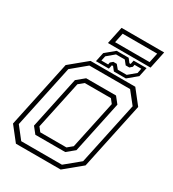

<svg xmlns="http://www.w3.org/2000/svg" viewBox="-230 -1109 1112 1233"><g transform="rotate(30 326.5 -492.0)"><path d="M86 0 5 -103 110 -597 235 -700H567L648 -597L543 -103L418 0ZM185 -141.5H379L416 -172L492 -528L468 -558.5H274L237 -528L161 -172ZM107.5 -31H409.5L516 -118.5L615 -583L545.5 -670.5H243.5L138 -583L39 -118.5ZM165.5 -112 128.5 -158.5 210 -543 266.5 -589.5H488L525 -543L443.5 -158.5L387 -112ZM266 -716 280.5 -784 348 -840H437L459 -812H468L474 -840H570L555.5 -772L488 -716H399L377 -744H368L362 -716ZM294.5 -737H344.5L347.5 -753L365 -768H390.5L415 -738.5H481L535.5 -784L542.5 -819.5H492.5L489.5 -803.5L472 -788H445L421 -818H356L302 -772.5ZM274.5 -855.5 301.5 -983.5H617.5L590.5 -855.5ZM311.5 -883H567.5L582.5 -954.5H326.5Z"/></g></svg>

Font: Tourney Thin Light
Style: Italic
Weight: 300
Italic angle: -12°
Version: Version 1.015